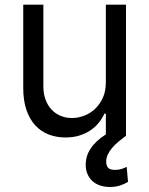

<svg xmlns="http://www.w3.org/2000/svg" viewBox="-20 -565 621 799"><path d="M420.5 -545.5H504.3V0Q488.3 11.7 473.4 24.1Q458.5 36.6 447.1 49.9Q435.7 63.2 428.8 77.6Q421.9 92 421.9 108Q421.9 123.9 429.7 133Q437.5 142 458.8 142Q474.8 142 487.2 137.8Q499.6 133.5 507.1 129.3L512.8 191.8Q501.1 199.2 482.1 206.1Q463.1 213.1 437.5 213.1Q415.8 213.1 397.2 207Q378.6 201 365.2 189.1Q351.9 177.2 344.3 159.8Q336.6 142.4 336.6 119.3Q336.6 103.3 341.3 87Q345.9 70.7 356 54.9Q366.1 39.1 382.1 23.8Q398.1 8.5 420.5 -5.7V-92.3H414.8Q405.2 -71.7 390.3 -53.4Q375.4 -35.2 355.1 -21.8Q334.9 -8.5 309.3 -0.7Q283.7 7.1 252.8 7.1Q214.5 7.1 182.2 -5.5Q149.9 -18.1 126.4 -43.7Q103 -69.2 89.8 -108Q76.7 -146.7 76.7 -198.9V-545.5H160.5V-204.5Q160.5 -174.7 169.4 -150.6Q178.3 -126.4 194.1 -109.4Q209.9 -92.3 231.9 -83.1Q253.9 -73.9 279.8 -73.9Q303.3 -73.9 328.1 -82.7Q353 -91.6 373.6 -110.1Q394.2 -128.6 407.3 -156.6Q420.5 -184.7 420.5 -223Z"/></svg>

Font: Interop
Style: Regular
Weight: 400
Designer: Rasmus Andersson, Google, Jang Haemin
Foundry: jhaemin
Version: Version 1.008